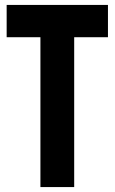

<svg xmlns="http://www.w3.org/2000/svg" viewBox="-20 -759 465 779"><path d="M144 0V-608H7V-739H418V-608H281V0Z"/></svg>

Font: Involve
Style: Bold
Weight: 700
Designer: Stefan Peev
Foundry: Context Ltd.
Version: Version 1.001